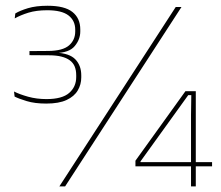

<svg xmlns="http://www.w3.org/2000/svg" viewBox="-20 -664 786 684"><path d="M144.5 -295Q104 -295 75.2 -303.8Q46.5 -312.5 32 -320L30 -338Q49.5 -328 80 -319.5Q110.5 -311 145.5 -311Q201.5 -311 226.5 -333Q251.5 -355 251.5 -389.5V-396Q251.5 -414 246 -427.2Q240.5 -440.5 228.5 -449.2Q216.5 -458 198.2 -462.5Q180 -467 154.5 -467L85 -467.5V-482L152.5 -482.5Q203.5 -483 225.8 -502.2Q248 -521.5 248 -552V-558Q248 -590.5 224 -609Q200 -627.5 148 -627.5Q109.5 -627.5 81.2 -618.8Q53 -610 32.5 -598.5L34.5 -616Q50.5 -626 79.5 -634.8Q108.5 -643.5 149.5 -643.5Q210.5 -643.5 238.2 -621.2Q266 -599 266 -559V-552Q266 -523.5 246.2 -499.8Q226.5 -476 177.5 -475H174.5L177.5 -476.5Q227.5 -474.5 248.5 -452.5Q269.5 -430.5 269.5 -395.5V-388Q269.5 -363 257 -341.8Q244.5 -320.5 217.2 -307.8Q190 -295 144.5 -295ZM191.5 0 606 -639H626.5L212 0ZM660.5 0V-254L661.5 -325H650.5L480.5 -89V-78L472.5 -86.5H735.5V-71.5H462.5V-91.5L640.5 -339H677.5V0Z"/></svg>

Font: Anek Bangla Medium Thin
Style: Regular
Weight: 250
Version: Version 1.003